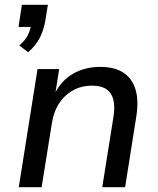

<svg xmlns="http://www.w3.org/2000/svg" viewBox="-20 -778 656 798"><path d="M97 -561 60 -589Q86 -611 96.5 -633.5Q107 -656 110 -678L131 -666H57L71 -758H179L168 -690Q161 -651 145 -620Q129 -589 97 -561ZM58 0 136 -491H226L209 -384H205Q233 -442 282.5 -471Q332 -500 397 -500Q454 -500 490.5 -477.5Q527 -455 542 -410Q557 -365 547 -297L500 0H405L452 -295Q458 -336 451 -364Q444 -392 422.5 -407Q401 -422 363 -422Q318 -422 282.5 -402Q247 -382 225 -347.5Q203 -313 196 -268L153 0Z"/></svg>

Font: Nunito Sans 10pt Medium
Style: Italic
Weight: 500
Italic angle: -9°
Designer: Vernon Adams
Foundry: Vernon Adams
Version: Version 3.101;gftools[0.9.27]